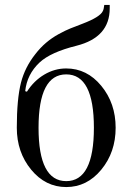

<svg xmlns="http://www.w3.org/2000/svg" viewBox="-20 -745 536 777"><path d="M136 -228Q136 -12 248 -12Q360 -12 360 -228Q360 -444 248 -444Q136 -444 136 -228ZM48 -228Q48 -344 65 -411Q81 -473 123 -526Q143 -552 166.5 -572Q190 -592 217.5 -607Q245 -622 265 -630Q285 -638 314 -649Q385 -676 396 -700Q400 -707 402 -725H424V-711Q424 -594 290 -560Q185 -534 140 -492Q89 -444 82 -376L89 -374Q117 -418 159 -443Q201 -468 248 -468Q332 -468 390 -397.5Q448 -327 448 -228Q448 -129 390 -58.5Q332 12 248 12Q164 12 106 -58.5Q48 -129 48 -228Z"/></svg>

Font: Old Standard TT
Style: Regular
Weight: 400
Designer: Alexey Kryukov <alexios@thessalonica.org.ru>
Version: Version 2.2